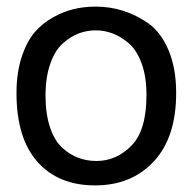

<svg xmlns="http://www.w3.org/2000/svg" viewBox="-20 -552 584 582"><path d="M424 -264Q424 -320 409 -360.5Q394 -401 369.5 -421.5Q345 -442 320.5 -451Q296 -460 270 -460Q244 -460 219.5 -451Q195 -442 171 -421Q147 -400 132.5 -359Q118 -318 118 -262Q118 -206 132 -165Q146 -124 170 -103Q213 -64 272.5 -64Q332 -64 378 -110Q424 -156 424 -264ZM30 -270Q30 -331 45.5 -378.5Q61 -426 85 -454Q109 -482 142 -500Q198 -532 270 -532Q357 -532 430 -481Q468 -454 491 -399.5Q514 -345 514 -270Q514 -136 446.5 -63Q379 10 268 10Q157 10 93.5 -61.5Q30 -133 30 -270Z"/></svg>

Font: Autonym
Style: Regular
Weight: 500
Version: Version 1.0.20131126